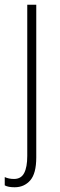

<svg xmlns="http://www.w3.org/2000/svg" viewBox="-38 -549 252 810"><path d="M24 241Q10 241 -0.5 239Q-11 237 -18 233V198Q-1 206 21 206Q51 206 64 181Q77 156 77 109V-529H115V115Q115 183 89.5 212Q64 241 24 241Z"/></svg>

Font: Noto Sans Lao Looped Condensed ExtraLight
Style: Regular
Weight: 200
Width: 3
Designer: Mark Frömberg, Ben Mitchell
Foundry: The Fontpad Ltd
Version: Version 1.002; ttfautohint (v1.8.4.7-5d5b)